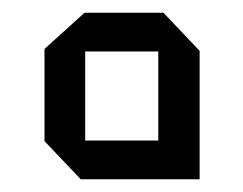

<svg xmlns="http://www.w3.org/2000/svg" viewBox="-20 -779 383 302"><path d="M114 -698V-759H237L294 -699V-698ZM107 -497 50 -557V-558H229V-497ZM50 -558V-702L113 -759H114V-558ZM229 -497V-698H294V-497Z"/></svg>

Font: Foldit Medium
Style: Regular
Weight: 500
Version: Version 1.003